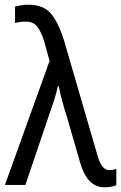

<svg xmlns="http://www.w3.org/2000/svg" viewBox="-20 -787 515 817"><path d="M88 0 194 -313Q204 -340 212.5 -367.5Q221 -395 226 -420H230Q235 -393 245 -356Q255 -319 265 -289L321 -95Q351 10 425 10Q454 10 475 1V-68Q460 -63 446 -63Q412 -63 395 -125L253 -613Q228 -693 196 -730Q164 -767 100 -767Q84 -767 70 -764.5Q56 -762 44 -759V-689Q64 -695 89 -695Q123 -695 139.5 -672.5Q156 -650 168 -611L191 -528L1 0Z"/></svg>

Font: Noto Sans UI SemiCondensed
Style: Regular
Weight: 400
Width: 4
Designer: Monotype Design Team
Foundry: Monotype Imaging Inc.
Version: 1.001